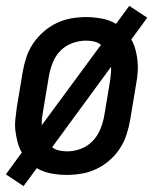

<svg xmlns="http://www.w3.org/2000/svg" viewBox="-23 -586 543 652"><path d="M57 46 -3 6 51 -68Q42 -84 37 -102.5Q32 -121 29.5 -140.5Q27 -160 29 -180Q31 -200 34 -221L54 -341Q58 -365 66 -390Q74 -415 89 -437.5Q104 -460 124.5 -478Q145 -496 169 -507.5Q193 -519 218.5 -523.5Q244 -528 269 -528Q296 -528 322.5 -523Q349 -518 371 -505L416 -566L477 -526L423 -452Q432 -436 437 -417.5Q442 -399 444 -379.5Q446 -360 444.5 -340Q443 -320 439 -299L419 -179Q415 -155 407 -130Q399 -105 384.5 -82.5Q370 -60 349.5 -42Q329 -24 305 -12.5Q281 -1 255 3.5Q229 8 204 8Q177 8 150.5 3Q124 -2 102 -15ZM119 -161 320 -434Q310 -442 296.5 -445Q283 -448 269 -448Q246 -448 222.5 -439.5Q199 -431 182 -413.5Q165 -396 156 -373Q147 -350 143 -327L123 -207Q121 -196 119.5 -184Q118 -172 119 -161ZM205 -72Q228 -72 251 -80.5Q274 -89 291 -106.5Q308 -124 317.5 -147Q327 -170 331 -193L351 -313Q352 -324 353.5 -336Q355 -348 354 -359L154 -86Q164 -78 177.5 -75Q191 -72 205 -72Z"/></svg>

Font: Iosevka Medium
Style: Italic
Weight: 500
Italic angle: -9°
Monospace: yes
Designer: Belleve Invis
Foundry: Belleve Invis
Version: Version 32.5.0; ttfautohint (v1.8.4)